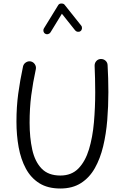

<svg xmlns="http://www.w3.org/2000/svg" viewBox="-20 -1034 699 1083"><path d="M153.8 -687.5Q168.5 -684.1 176.8 -671.1Q185.1 -658.2 182.1 -643.6Q165.5 -567.4 156.2 -495.8Q147 -424.3 147 -341.8Q147 -257.8 161.9 -190.2Q176.8 -122.6 214.6 -83.3Q252.4 -43.9 320.3 -43.9Q383.8 -43.9 422.6 -84Q461.4 -124 481.9 -191.7Q502.4 -259.3 509.8 -343.3Q517.1 -427.2 517.1 -514.6Q517.1 -549.3 516.1 -591.1Q515.1 -632.8 513.7 -662.6Q513.2 -678.2 523.2 -689.5Q533.2 -700.7 548.3 -701.2Q564 -701.7 575.2 -691.7Q586.4 -681.6 586.9 -666.5Q588.9 -636.2 590.1 -593.3Q591.3 -550.3 591.3 -514.6Q591.3 -435.1 585 -356.7Q578.6 -278.3 562 -209Q545.4 -139.6 515.1 -85.9Q484.9 -32.2 437 -1.5Q389.2 29.3 320.3 29.3Q249.5 29.3 201.9 -0.5Q154.3 -30.3 126 -82.8Q97.7 -135.3 85.2 -203.4Q72.8 -271.5 72.8 -348.1Q72.8 -431.2 82.8 -505.4Q92.8 -579.6 109.9 -659.2Q113.3 -673.8 126.2 -682.1Q139.2 -690.4 153.8 -687.5ZM234.4 -844.2Q227.1 -848.6 225.1 -857.4Q223.1 -866.2 227.5 -873.5L308.6 -1005.4Q314 -1014.2 326.4 -1014.2Q338.9 -1014.2 344.2 -1007.3L438 -889.6Q443.4 -882.8 442.4 -873.5Q441.4 -864.3 434.6 -858.9Q427.7 -853.5 418.5 -854.7Q409.2 -856 403.8 -862.8L329.1 -956.5L264.6 -851.1Q259.8 -843.8 251 -841.6Q242.2 -839.4 234.4 -844.2Z"/></svg>

Font: Mikhak-DS2-FD Regular
Style: Regular
Weight: 400
Designer: Amin Abedi
Version: Version 3.4